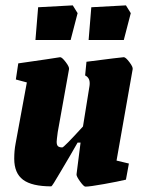

<svg xmlns="http://www.w3.org/2000/svg" viewBox="-20 -686 541 715"><path d="M474 -428 414 -88 460 -77 449 -17Q420 -10 367 -0.5Q314 9 298 9Q292 9 278 -10.5Q264 -30 265 -37L280 -155H269L242 -108Q235 -97 204.5 -44.5Q174 8 171 8Q99 8 66 -16.5Q33 -41 33 -95Q33 -125 38 -151L80 -379L39 -390L48 -450L152 -465L204 -473Q211 -473 225 -454.5Q239 -436 237 -428L195 -194Q191 -164 191 -158Q191 -146 196 -141.5Q201 -137 212 -137Q218 -137 289 -215L313 -364Q314 -369 314 -376Q314 -397 297 -405L302 -456Q434 -473 441 -473Q448 -473 462 -454.5Q476 -436 474 -428ZM122 -659 251 -666 269 -637 243 -537H112ZM320 -659 449 -666 467 -637 441 -537H310Z"/></svg>

Font: Grenze ExtraBold
Style: Italic
Weight: 800
Italic angle: -10°
Designer: Renata Polastri
Foundry: Omnibus-Type
Version: Version 1.002; ttfautohint (v1.8)